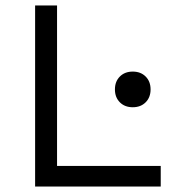

<svg xmlns="http://www.w3.org/2000/svg" viewBox="-20 -680 658 700"><path d="M188 -75H566V0H108V-660H188ZM417 -401Q435 -419 464 -419Q493 -419 511 -401Q529 -383 529 -354Q529 -325 511 -307Q493 -289 464 -289Q435 -289 417 -307Q399 -325 399 -354Q399 -383 417 -401Z"/></svg>

Font: Elaine Sans
Style: Regular
Weight: 400
Designer: Wei Huang
Foundry: Wei Huang
Version: Version 2.001;December 24, 2019;FontCreator 12.0.0.2547 64-b